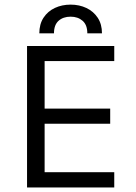

<svg xmlns="http://www.w3.org/2000/svg" viewBox="-20 -832 602 852"><path d="M487 0H100V-628H487V-561H178V-350H469V-283H178V-68H487ZM432.5 -684H367.5Q367.5 -721.5 346.5 -739.8Q325.5 -758 293.5 -758Q260.5 -758 240 -739.8Q219.5 -721.5 219.5 -684H154.5Q154.5 -725 173.2 -753.5Q192 -782 223.5 -796.8Q255 -811.5 293.5 -811.5Q332 -811.5 363.5 -796.5Q395 -781.5 413.8 -753Q432.5 -724.5 432.5 -684Z"/></svg>

Font: Betina Sans
Style: Regular
Weight: 400
Designer: Jonathan Pinhorn (font) & Cristiano Sobral (main changes)
Version: Version 2.001;April 28, 2021;FontCreator 13.0.0.2655 32-bit;